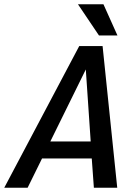

<svg xmlns="http://www.w3.org/2000/svg" viewBox="-63 -884 635 904"><path d="M379 0 369 -138H135L67 0H-43L310 -667H420L489 0ZM174 -218H364L341 -557ZM304 -864H424L490 -717H403Z"/></svg>

Font: Epunda Sans Medium
Style: Italic
Weight: 500
Italic angle: -12.0243°
Designer: Simon Atzbach
Foundry: typofactur
Version: Version 2.204; ttfautohint (v1.8.4.7-5d5b)